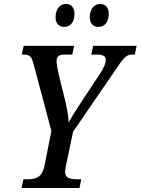

<svg xmlns="http://www.w3.org/2000/svg" viewBox="-20 -944 706 964"><path d="M475 -809C499 -809 526 -826 526 -875C526 -908 508 -924 482 -924C451 -924 431 -896 431 -858C431 -825 448 -809 475 -809ZM304 -809C327 -809 354 -826 354 -875C354 -908 336 -924 311 -924C279 -924 259 -896 259 -858C259 -825 276 -809 304 -809ZM88 0H379L388 -44H368C332 -44 307 -50 307 -81C307 -88 309 -100 311 -112L347 -283L557 -589C595 -646 613 -670 640 -670H657L666 -714H448L438 -670H463C498 -670 511 -662 511 -645C511 -624 500 -600 477 -566L391 -436C360 -389 339 -356 325 -329C324 -364 314 -410 305 -448L287 -520C277 -561 264 -610 264 -639C264 -659 276 -670 301 -670H343L352 -714H99L89 -670H100C134 -670 140 -655 150 -617L238 -286L203 -110C190 -51 157 -44 120 -44H98Z"/></svg>

Font: Noto Serif Condensed Medium
Style: Italic
Weight: 500
Width: 3
Italic angle: -12°
Designer: Monotype Design Team
Foundry: Monotype Imaging Inc.
Version: Version 2.013